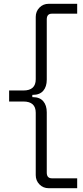

<svg xmlns="http://www.w3.org/2000/svg" viewBox="-20 -760 434 1010"><path d="M236 230Q207 230 187.5 210Q168 190 168 161V-167Q168 -226 103 -226H28V-284H103Q168 -284 168 -343V-671Q168 -700 187.5 -720Q207 -740 236 -740H386V-688H253Q226 -688 226 -658V-341Q226 -304 207.5 -282.5Q189 -261 153 -261H150V-249H153Q189 -249 207.5 -227.5Q226 -206 226 -169V148Q226 178 253 178H386V230Z"/></svg>

Font: Space Grotesk Frontify Light
Style: Regular
Weight: 300
Designer: Florian Karsten
Version: Version 2.000